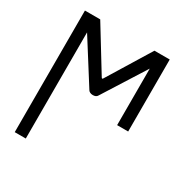

<svg xmlns="http://www.w3.org/2000/svg" viewBox="-170 -575 976 1015"><g transform="rotate(30 317.5 -68.0)"><path d="M317.4 -173.8Q319.8 -173.8 320.8 -175.5Q321.8 -177.2 323.2 -179.2L482.9 -439.5H576.2V0H508.8V-345.2L345.2 -86.4Q337.9 -73.2 317.4 -73.2Q306.6 -73.2 299.1 -77.6Q291.5 -82 289.6 -86.4L126 -345.2V302.7H58.6V-439.5H151.9L311.5 -179.2Q313 -177.2 314 -175.5Q314.9 -173.8 317.4 -173.8Z"/></g></svg>

Font: Cardo-Italic
Style: Italic
Weight: 400
Italic angle: -12°
Designer: David J. Perry
Foundry: David J. Perry
Version: Version 0.991